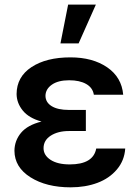

<svg xmlns="http://www.w3.org/2000/svg" viewBox="-20 -801 602 831"><path d="M241.7 -613.3 274.9 -781.2H395L320.3 -613.3ZM396.5 -158.2H522Q518.6 -106 485.8 -67.4Q453.1 -28.8 401.4 -9.5Q349.6 9.8 285.6 9.8Q180.7 9.8 111.8 -33.7Q43 -77.1 42.5 -148.4Q43 -192.4 71 -226.1Q99.1 -259.8 159.7 -274.9Q105 -290 78.6 -322.5Q52.2 -355 51.8 -394Q52.2 -468.3 116.2 -510.5Q180.2 -552.7 284.7 -552.7Q381.3 -552.7 444.1 -509.5Q506.8 -466.3 513.2 -391.1H386.2Q381.3 -421.4 353 -437.5Q324.7 -453.6 279.3 -453.6Q231.9 -453.6 204.6 -434.6Q177.2 -415.5 176.8 -386.2Q177.2 -357.9 203.6 -341.6Q230 -325.2 278.3 -325.2H351.6V-233.9H278.3Q231 -233.9 199.7 -213.9Q168.5 -193.8 168.5 -159.7Q168.5 -128.9 199 -109.1Q229.5 -89.4 281.7 -89.4Q383.8 -89.4 396.5 -158.2Z"/></svg>

Font: Interop SemBd
Style: Regular
Weight: 600
Designer: Rasmus Andersson, Google, Jang Haemin
Foundry: jhaemin
Version: Version 1.007